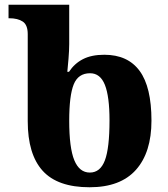

<svg xmlns="http://www.w3.org/2000/svg" viewBox="-20 -780 707 810"><path d="M97 -269V-636Q97 -675 76 -689Q55 -703 19 -703H16V-760H272V-594Q272 -568 269 -532Q266 -496 264 -477H271Q294 -512 330 -530.5Q366 -549 420 -549Q519 -549 569 -481Q619 -413 619 -271Q619 -137 553.5 -63.5Q488 10 358 10Q223 10 160 -59.5Q97 -129 97 -269ZM442 -272Q442 -373 422.5 -422Q403 -471 360 -471Q310 -471 291 -424Q272 -377 272 -271Q272 -156 293.5 -104Q315 -52 359 -52Q403 -52 422.5 -103.5Q442 -155 442 -272Z"/></svg>

Font: Noto Serif ExtraBold
Style: Regular
Weight: 800
Designer: Monotype Design Team
Foundry: Monotype Imaging Inc.
Version: Version 1.001